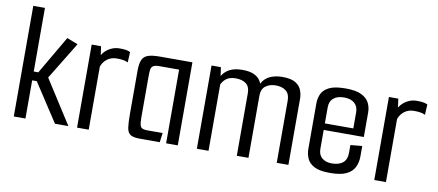

<svg xmlns="http://www.w3.org/2000/svg" viewBox="-60 -846 2442 1070"><g transform="rotate(10 1161.0 -311.0)"><path d="M54 0V-626H120V0ZM287 0 146 -216H92V-266H146L272 -482L334 -458L205 -247L363 0Z M412 0V-470H465L472 -421Q488 -447 514 -461.5Q540 -476 569 -476Q593 -476 606.5 -473.5Q620 -471 630 -466L627 -407Q615 -413 600 -415.5Q585 -418 564 -418Q533 -418 510.5 -401.5Q488 -385 478 -357V0Z M766 0Q729 0 713 -11Q697 -22 693 -49.5Q689 -77 689 -128V-371Q689 -410 698 -431.5Q707 -453 730.5 -461.5Q754 -470 799 -470H982V0H916V-417H805Q780 -417 769.5 -410Q759 -403 757 -388.5Q755 -374 755 -348V-121Q755 -93 758 -78.5Q761 -64 770.5 -58.5Q780 -53 800 -53H887L880 0Z M1090 0V-471H1143L1150 -422Q1166 -449 1194 -463Q1222 -477 1264 -477Q1305 -477 1329 -466Q1353 -455 1365 -437Q1377 -419 1380 -399L1365 -387Q1372 -423 1391.5 -442.5Q1411 -462 1437.5 -469.5Q1464 -477 1490 -477Q1541 -477 1566 -461Q1591 -445 1599.5 -421Q1608 -397 1608 -375V0H1542V-352Q1542 -390 1520 -407Q1498 -424 1462 -424Q1429 -424 1405.5 -407Q1382 -390 1382 -352V0H1316V-354Q1316 -391 1294.5 -407.5Q1273 -424 1236 -424Q1203 -424 1184.5 -410.5Q1166 -397 1156 -376V0Z M1843 4Q1784 4 1754 -12Q1724 -28 1713 -53.5Q1702 -79 1702 -106V-365Q1702 -393 1713 -418Q1724 -443 1755.5 -459Q1787 -475 1849 -475Q1907 -475 1938.5 -459.5Q1970 -444 1982.5 -419Q1995 -394 1995 -366V-258L1929 -254V-354Q1929 -387 1908 -405.5Q1887 -424 1849 -424Q1811 -424 1789.5 -406Q1768 -388 1768 -354V-118Q1768 -85 1789 -67.5Q1810 -50 1843 -50Q1885 -50 1907 -68.5Q1929 -87 1929 -124V-169L1995 -175V-115Q1995 -83 1982 -55.5Q1969 -28 1936.5 -12Q1904 4 1843 4ZM1712 -226V-263H1995V-226Z M2094 0V-470H2147L2154 -421Q2170 -447 2196 -461.5Q2222 -476 2251 -476Q2275 -476 2288.5 -473.5Q2302 -471 2312 -466L2309 -407Q2297 -413 2282 -415.5Q2267 -418 2246 -418Q2215 -418 2192.5 -401.5Q2170 -385 2160 -357V0Z"/></g></svg>

Font: Smooch Sans Thin Medium
Style: Regular
Weight: 500
Version: Version 1.010